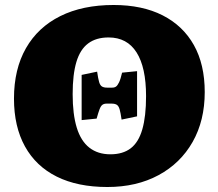

<svg xmlns="http://www.w3.org/2000/svg" viewBox="-20 -735 875 769"><path d="M410 14Q291 14 207.5 -27.5Q124 -69 80 -148.5Q36 -228 36 -340Q36 -458 84 -542Q132 -626 221.5 -670.5Q311 -715 435 -715Q550 -715 631.5 -673.5Q713 -632 756.5 -554.5Q800 -477 800 -366Q800 -252 751.5 -166.5Q703 -81 615 -33.5Q527 14 410 14ZM422 -117Q472 -117 503.5 -141Q535 -165 550 -217Q565 -269 565 -350Q565 -465 527 -525Q489 -585 415 -585Q365 -585 333 -561Q301 -537 286 -487Q271 -437 271 -358Q271 -277 287.5 -223.5Q304 -170 338 -143.5Q372 -117 422 -117ZM307 -254V-435L369 -448Q373 -420 377 -406.5Q381 -393 388.5 -388.5Q396 -384 409 -384H429Q439 -384 445 -388.5Q451 -393 457 -405.5Q463 -418 469 -444L529 -450V-269L467 -256Q463 -284 459 -297.5Q455 -311 447.5 -315.5Q440 -320 427 -320H407Q397 -320 390.5 -315.5Q384 -311 379 -298Q374 -285 367 -260Z"/></svg>

Font: Literata Black
Style: Regular
Weight: 900
Designer: Latin by Veronika Burian and Jose Scaglione. Greek by Irene Vlachou. Cyrillic by Vera Evstafieva.
Foundry: TypeTogether
Version: Version 3.103;gftools[0.9.29]